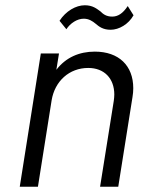

<svg xmlns="http://www.w3.org/2000/svg" viewBox="-20 -709 564 729"><path d="M298 -638C317 -638 331 -629 343 -619C356 -608 371 -596 400 -596C432 -596 468 -617 487 -651L465 -686C446 -657 427 -646 406 -646C384 -646 372 -655 361 -666C347 -676 332 -689 302 -689C268 -689 230 -667 206 -630L232 -598C247 -621 273 -638 298 -638ZM340 -513C281 -513 230 -491 194 -444L204 -506H135L55 0H124L176 -328C188 -401 243 -451 315 -451C376 -451 414 -411 414 -350C414 -342 413 -334 412 -326L360 0H429L483 -340C485 -352 486 -363 486 -374C486 -460 431 -513 340 -513Z"/></svg>

Font: Arthouse Owned
Style: Italic
Weight: 400
Italic angle: -10°
Designer: Jeremy Tribby
Foundry: Tribby Type
Version: Version 1.000;PS 001.000;hotconv 1.0.88;makeotf.lib2.5.64775